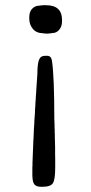

<svg xmlns="http://www.w3.org/2000/svg" viewBox="-20 -594 347 730"><path d="M142.1 -467.8Q118.7 -467.8 105 -484.1Q91.3 -500.5 91.3 -522.9V-528.3Q91.3 -549.8 102.5 -561Q113.8 -572.3 128.4 -572.3Q132.3 -573.2 134.3 -573.2L144.5 -574.2H154.8Q215.8 -574.2 215.8 -518.1V-512.7Q215.8 -493.7 205.3 -481Q194.8 -468.3 178.7 -468.3Q174.8 -467.3 172.9 -467.3L162.6 -466.3H154.3L152.3 -466.8H147.9Q144 -467.8 142.1 -467.8ZM189.9 43.5Q189.9 88.4 181.2 102.3Q172.4 116.2 141.1 116.2H136.7Q117.7 116.2 110.4 106.7Q103 97.2 103 69.8V42L103.5 36.6V25.4L106.9 -61L107.4 -66.9L108.9 -102.5Q110.8 -126 110.8 -138.2L111.8 -149.9Q113.3 -167.5 113.3 -179.7L114.3 -191.4Q114.7 -197.3 114.7 -203.1L115.7 -214.8Q116.2 -220.7 116.2 -226.6L117.2 -238.3Q118.2 -250 118.2 -255.4L122.1 -313Q122.1 -349.1 127.9 -365.5Q133.8 -381.8 150.9 -381.8H159.7Q174.8 -381.8 177.7 -362.3Q186.5 -300.8 186.5 -142.6L187.5 -118.7Q187.5 -112.8 187.5 -106.9L188 -100.6Q188 -94.7 188 -88.9L188.5 -83Q188.5 -77.1 188.5 -71.3L189.5 -36.1V-7.3L189.9 9.8Z"/></svg>

Font: Averia Gruesa Libre
Style: Regular
Weight: 400
Italic angle: -1.70001°
Version: Version 1.002